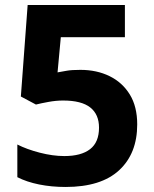

<svg xmlns="http://www.w3.org/2000/svg" viewBox="-20 -734 612 764"><path d="M300 -456Q365 -456 416 -431Q467 -406 496.5 -358Q526 -310 526 -239Q526 -123 454 -56.5Q382 10 241 10Q185 10 135.5 0Q86 -10 49 -29V-159Q86 -140 138 -126.5Q190 -113 236 -113Q303 -113 338.5 -140.5Q374 -168 374 -226Q374 -279 339 -306.5Q304 -334 231 -334Q203 -334 173 -328.5Q143 -323 123 -318L63 -350L90 -714H477V-586H222L209 -446Q226 -449 245.5 -452.5Q265 -456 300 -456Z"/></svg>

Font: Noto Sans Bassa Vah
Style: Regular
Weight: 400
Designer: Monotype Design Team
Foundry: Monotype Imaging Inc.
Version: Version 2.002